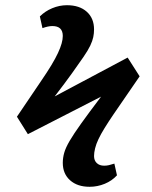

<svg xmlns="http://www.w3.org/2000/svg" viewBox="-20 -621 585 737"><path d="M324 96Q277 96 249 71Q221 46 221 4Q221 -15 226.5 -34.5Q232 -54 247.5 -80.5Q263 -107 292 -147.5Q321 -188 368 -250L87 -106L45 -173L137 -309Q161 -344 177 -370.5Q193 -397 202.5 -417.5Q212 -438 216.5 -454Q221 -470 221 -483Q221 -502 211 -511.5Q201 -521 181 -521Q173 -521 163.5 -519Q154 -517 143 -513L133 -558Q153 -578 180.5 -589.5Q208 -601 237 -601Q285 -601 313 -576Q341 -551 341 -508Q341 -493 338 -478.5Q335 -464 326.5 -446Q318 -428 300.5 -402.5Q283 -377 256.5 -340Q230 -303 190 -251L470 -400L516 -328L415 -181Q396 -153 381.5 -129.5Q367 -106 358 -87Q349 -68 345 -51.5Q341 -35 341 -22Q341 -5 351.5 5Q362 15 380 15Q389 15 398 13Q407 11 419 7L429 52Q410 73 382 84.5Q354 96 324 96Z"/></svg>

Font: Literata 18pt SemiBold
Style: Regular
Weight: 600
Designer: Latin by Veronika Burian and Jose Scaglione. Greek by Irene Vlachou. Cyrillic by Vera Evstafieva.
Foundry: TypeTogether
Version: Version 3.103;gftools[0.9.29]